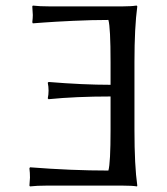

<svg xmlns="http://www.w3.org/2000/svg" viewBox="-20 -668 600 691"><path d="M377.9 -200.2V-320.8Q252.9 -320.8 154.8 -311L151.9 -314Q154.8 -327.1 154.8 -341.8Q154.8 -356.9 151.9 -370.1L154.8 -373Q278.8 -362.8 377.9 -362.8V-444.8Q377.9 -568.8 370.1 -596.2Q310.5 -596.2 242.7 -593Q174.8 -589.8 136.7 -586.9L98.1 -584L96.2 -587.9Q98.1 -603.5 98.1 -613.8Q98.1 -616.7 96.2 -645L98.1 -647.9Q122.1 -645 158.2 -645H420.9Q436 -645 449 -645.8Q461.9 -646.5 466.8 -647.5L472.2 -647.9L474.1 -645Q463.9 -569.8 463.9 -444.8V-200.2Q463.9 -71.3 474.1 0L473.1 2.9Q456.1 0 420.9 0H147.9Q112.3 0 87.9 2.9L85.9 0Q87.9 -28.3 87.9 -28.8Q87.9 -46.4 85.9 -62L87.9 -65.9Q236.8 -54.2 370.1 -54.2Q377.9 -81.5 377.9 -200.2Z"/></svg>

Font: Linux Biolinum
Style: Regular
Weight: 400
Designer: Philipp H. Poll
Foundry: Philipp H. Poll
Version: Version 0.6.4